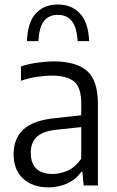

<svg xmlns="http://www.w3.org/2000/svg" viewBox="-20 -823 520 852"><path d="M195.5 8.5Q125 8.5 82.8 -30Q40.5 -68.5 40.5 -138.5Q40.5 -209.5 85.2 -249.8Q130 -290 227 -299L340.5 -311.5V-363.5Q340.5 -436.5 307.8 -462Q275 -487.5 209.5 -487.5Q180.5 -487.5 144.5 -482.2Q108.5 -477 73 -464.5V-528Q105 -539 144.8 -544.8Q184.5 -550.5 219.5 -550.5Q316 -550.5 365.2 -509.2Q414.5 -468 414.5 -360V0H351.5L345.5 -60H340.5Q316 -26 278 -8.8Q240 8.5 195.5 8.5ZM116.5 -146Q116.5 -51 214.5 -51Q247 -51 280.5 -66Q314 -81 340.5 -118.5V-259L232 -247.5Q171.5 -241.5 144 -216.2Q116.5 -191 116.5 -146ZM99.5 -640.5Q102.5 -723 138.5 -763Q174.5 -803 236.5 -803Q298 -803 335.2 -762.8Q372.5 -722.5 375.5 -640.5H324.5Q321 -701.5 299 -729.2Q277 -757 236.5 -757Q196 -757 174.8 -729.2Q153.5 -701.5 150.5 -640.5Z"/></svg>

Font: Encode Sans Semi Condensed
Style: Regular
Weight: 400
Width: 4
Designer: Multiple Designers
Foundry: Impallari Type
Version: Version 3.000; ttfautohint (v1.8.3) -l 8 -r 50 -G 200 -x 14 